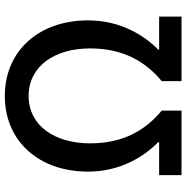

<svg xmlns="http://www.w3.org/2000/svg" viewBox="-8 -782 790 815"><g transform="rotate(-90 387.5 -375.0)"><path d="M51 0H325V-84C243 -152 186 -246 186 -388C186 -538 261 -649 387 -649C514 -649 589 -538 589 -388C589 -246 532 -152 450 -84V0H724V-95H584V-99C643 -157 708 -257 708 -397C708 -603 581 -750 387 -750C193 -750 66 -603 66 -397C66 -257 132 -157 191 -99V-95H51Z"/></g></svg>

Font: Source Han Sans JP Medium
Style: Regular
Weight: 500
Designer: Ryoko NISHIZUKA 西塚涼子 (kana, bopomofo & ideographs); Paul D. Hunt (Latin, Greek & Cyrillic); Sandoll Communications 산돌커뮤니
Foundry: Adobe
Version: Version 2.002;hotconv 1.0.116;makeotfexe 2.5.65601